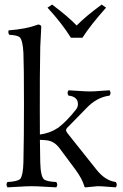

<svg xmlns="http://www.w3.org/2000/svg" viewBox="-20 -804 530 829"><path d="M286.1 -641.1Q247.6 -703.1 185.1 -771L205.1 -784.2Q275.9 -731 311 -693.8Q349.6 -733.4 418.9 -784.2L438 -771Q370.6 -695.3 335.9 -641.1ZM81.1 -103Q83.5 -206.5 83.5 -355Q83.5 -518.1 81.1 -576.2Q78.1 -633.3 63.5 -644.5Q52.2 -651.9 20 -653.8Q14.2 -661.1 17.1 -672.9Q93.3 -678.7 141.1 -696.8Q143.6 -697.8 145 -698.2Q157.2 -696.8 158.2 -689Q158.2 -689 153.8 -601.1Q153.8 -599.6 153.8 -599.1Q151.4 -474.6 151.9 -329.1Q151.9 -277.3 152.3 -223.1Q196.3 -229 229.5 -251.5Q231.4 -252.9 231.9 -252.9Q268.1 -280.3 308.1 -331.1Q320.8 -346.7 314.5 -367.7Q306.2 -388.2 275.9 -391.1Q267.6 -402.8 275.9 -414.1Q291.5 -413.6 317.4 -411.6Q350.1 -409.2 370.1 -409.2Q388.7 -409.2 414.1 -411.6Q437.5 -413.6 453.1 -414.1Q461.4 -402.3 453.1 -391.1Q397.9 -384.3 353 -336.9L269 -251Q265.1 -246.1 265.1 -241.2Q265.6 -236.3 272 -228L397.9 -69.8Q435.1 -23.9 480 -18.1Q488.3 -6.3 480 4.9Q467.3 4.4 445.3 2.4Q417.5 0 400.9 0Q397.5 0 355 4.4Q351.1 4.9 348.1 4.9Q345.2 4.9 344.2 1.5V0Q334 -33.2 307.1 -69.8L237.8 -163.1Q215.8 -192.9 185.1 -197.8Q171.4 -199.7 152.3 -200.2Q153.3 -136.7 153.8 -103Q155.3 -41 170.9 -28.8Q183.1 -20 223.1 -18.1Q231.4 -6.3 223.1 4.9Q204.6 4.4 175.3 2.4Q139.6 0 116.9 0Q94.2 0 58.6 2.4Q29.3 4.4 12.2 4.9Q3.9 -6.8 12.2 -18.1Q57.6 -20.5 67.9 -32.2Q79.6 -47.9 81.1 -103Z"/></svg>

Font: Linux Libertine Display O
Style: Regular
Weight: 400
Designer: Philipp H. Poll
Foundry: Philipp H. Poll
Version: Version 5.0.9